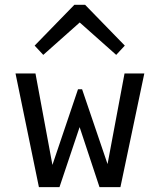

<svg xmlns="http://www.w3.org/2000/svg" viewBox="-20 -766 654 786"><path d="M473 0H408.4L409.8 -38.4L489.8 -465.3H570.8ZM195.7 0H139.3L43.5 -465.3H125.2L204.6 -37ZM448.7 0H387.3L291.8 -288.4H320.3L223.5 0H167.6L176.4 -37L299.3 -400.5H316.1L439.3 -38.4ZM121.8 -579.3 284.4 -746.3H315.1L318.1 -684.4L157.1 -541.3ZM490.9 -579.3 455.7 -541.3 294.6 -684.4 297.7 -746.3H328.4Z"/></svg>

Font: Intel One Mono Light
Style: Regular
Weight: 300
Monospace: yes
Designer: Fred Shallcrass
Foundry: Frere-Jones Type LLC
Version: Version 1.004